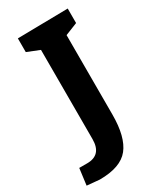

<svg xmlns="http://www.w3.org/2000/svg" viewBox="-247 -778 844 1008"><g transform="rotate(-30 175.0 -274.0)"><path d="M272 -587V-106Q272 30 221.5 93.5Q171 157 44 157L-32 150L-19 50H29Q117 50 117 -46V-587L42 -617V-700L347 -705V-617Z"/></g></svg>

Font: BitterBold
Style: Bold
Weight: 700
Designer: Sol Matas
Foundry: Sol Matas
Version: Version 001.001